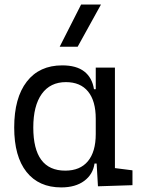

<svg xmlns="http://www.w3.org/2000/svg" viewBox="-20 -815 626 845"><path d="M249.5 9.8Q150.9 9.8 96.7 -58.3Q42.5 -126.5 42.5 -253.9Q42.5 -384.3 97.9 -455.8Q153.3 -527.3 253.9 -527.3Q316.4 -527.3 351.1 -500.2Q385.7 -473.1 393.6 -422.4H401.4V-517.6H485.8V-75.2L563 -65.4V0L411.1 4.9L405.3 -95.2H396Q389.2 -47.4 350.6 -18.8Q312 9.8 249.5 9.8ZM401.4 -225.1V-292.5Q401.4 -370.6 367.7 -412.1Q334 -453.6 270 -453.6Q201.2 -453.6 163.8 -401.6Q126.5 -349.6 126.5 -253.9Q126.5 -64 267.1 -64Q332.5 -64 366.9 -105.5Q401.4 -147 401.4 -225.1ZM242.7 -609.4 336.9 -794.9H424.3L321.8 -609.4Z"/></svg>

Font: Cascadia Mono NF SemiLight
Style: Regular
Weight: 350
Monospace: yes
Designer: Aaron Bell
Foundry: Saja Typeworks
Version: Version 2404.023; ttfautohint (v1.8.4)